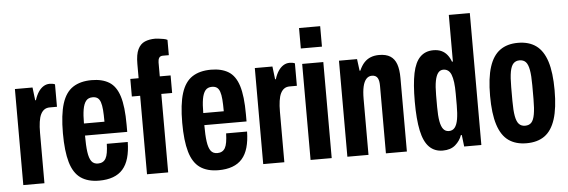

<svg xmlns="http://www.w3.org/2000/svg" viewBox="-48 -886 3108 1050"><g transform="rotate(-5 1505.5 -361.5)"><path d="M42.4 0V-527.2H139.1L147.6 -456.4H151.6Q160.1 -483.6 172.3 -501.7Q184.5 -519.8 200.1 -529.5Q215.7 -539.2 234.1 -539.2Q241.3 -539.2 248.5 -538.1Q255.7 -537 263.1 -533.8V-410.5H223.2Q206.3 -410.5 194.1 -402.4Q182 -394.3 173.9 -378.2Q165.9 -362.1 162.2 -336.6Q158.4 -311.2 158.4 -276.5V0Z M458.6 12Q396.3 12 357.2 -15.5Q318.1 -43 300.5 -103.9Q282.8 -164.8 282.8 -263.2Q282.8 -365.2 301.9 -425.7Q321 -486.2 361.6 -512.7Q402.2 -539.2 464.4 -539.2Q522.4 -539.2 560.3 -515.9Q598.3 -492.6 616.1 -436.1Q633.9 -379.6 633.9 -279.7V-240.3H402.1Q402.1 -185.2 406.9 -150.1Q411.8 -115.1 424 -98.5Q436.3 -81.8 460 -81.8Q474.2 -81.8 485 -87.5Q495.8 -93.2 502.6 -105.1Q509.4 -117.1 512.7 -136.9Q516.1 -156.7 516.9 -185H631.9Q631.1 -134.9 620.4 -97.5Q609.7 -60.2 588.5 -36.1Q567.4 -12 534.6 0Q501.8 12 458.6 12ZM402.1 -306.6H514.7Q514.7 -345.2 512.6 -371.5Q510.5 -397.7 504.8 -414.3Q499 -430.9 488.5 -438.2Q477.9 -445.4 461.6 -445.4Q437.7 -445.4 425.1 -429.6Q412.6 -413.9 407.3 -383.3Q402.1 -352.7 402.1 -306.6Z M721.5 0V-430.8H675.9V-527.2H721.5V-605.7Q721.5 -657.7 735.1 -685.7Q748.7 -713.7 773.2 -724.2Q797.7 -734.7 830 -734.7Q837.9 -734.7 850.6 -733Q863.3 -731.4 876.5 -729.1Q889.7 -726.8 897.1 -722.3V-638.4H864.4Q849.5 -638.4 843.6 -628.7Q837.7 -619 837.7 -603.7V-527.2H897.1V-430.8H837.7V0Z M1113.6 12Q1051.3 12 1012.2 -15.5Q973.1 -43 955.5 -103.9Q937.8 -164.8 937.8 -263.2Q937.8 -365.2 956.9 -425.7Q976 -486.2 1016.6 -512.7Q1057.2 -539.2 1119.4 -539.2Q1177.4 -539.2 1215.3 -515.9Q1253.3 -492.6 1271.1 -436.1Q1288.9 -379.6 1288.9 -279.7V-240.3H1057.1Q1057.1 -185.2 1061.9 -150.1Q1066.8 -115.1 1079 -98.5Q1091.3 -81.8 1115 -81.8Q1129.2 -81.8 1140 -87.5Q1150.8 -93.2 1157.6 -105.1Q1164.4 -117.1 1167.7 -136.9Q1171.1 -156.7 1171.9 -185H1286.9Q1286.1 -134.9 1275.4 -97.5Q1264.7 -60.2 1243.5 -36.1Q1222.4 -12 1189.6 0Q1156.8 12 1113.6 12ZM1057.1 -306.6H1169.7Q1169.7 -345.2 1167.6 -371.5Q1165.5 -397.7 1159.8 -414.3Q1154 -430.9 1143.5 -438.2Q1132.9 -445.4 1116.6 -445.4Q1092.7 -445.4 1080.1 -429.6Q1067.6 -413.9 1062.3 -383.3Q1057.1 -352.7 1057.1 -306.6Z M1359.4 0V-527.2H1456.1L1464.6 -456.4H1468.6Q1477.1 -483.6 1489.3 -501.7Q1501.5 -519.8 1517.1 -529.5Q1532.7 -539.2 1551.1 -539.2Q1558.3 -539.2 1565.5 -538.1Q1572.7 -537 1580.1 -533.8V-410.5H1540.2Q1523.3 -410.5 1511.1 -402.4Q1499 -394.3 1490.9 -378.2Q1482.9 -362.1 1479.2 -336.6Q1475.4 -311.2 1475.4 -276.5V0Z M1619.4 -611.9V-724.2H1735.4V-611.9ZM1619.4 0V-527.2H1735.4V0Z M1821.4 0V-527.2H1920.6L1929 -462.7H1933Q1944.8 -489.9 1960.5 -506.7Q1976.1 -523.4 1996.6 -531.3Q2017.1 -539.2 2042 -539.2Q2080.5 -539.2 2103.6 -524.6Q2126.7 -509.9 2137.4 -480.2Q2148.1 -450.5 2148.1 -403.3V0H2033V-369.3Q2033 -383 2031.3 -393.8Q2029.5 -404.7 2025.3 -412.7Q2021.1 -420.7 2013.1 -425.2Q2005.1 -429.6 1993.6 -429.6Q1975.1 -429.6 1962.5 -415.8Q1949.8 -401.9 1943.6 -374.8Q1937.4 -347.7 1937.4 -306.7V0Z M2344.5 12Q2299.4 12 2270.3 -17.3Q2241.2 -46.5 2228 -108.5Q2214.8 -170.4 2214.8 -268.1Q2214.8 -364 2227.1 -423.5Q2239.4 -483 2267.7 -511.1Q2296 -539.2 2340.2 -539.2Q2366 -539.2 2384.7 -530.5Q2403.3 -521.8 2416 -505.8Q2428.8 -489.8 2436.6 -468.2H2441.6V-724.2H2556.9V0H2462.6L2455.1 -63.7H2450.1Q2439.5 -32.9 2413.7 -10.5Q2387.9 12 2344.5 12ZM2387 -91.5Q2407.6 -91.5 2419.6 -106.8Q2431.6 -122.2 2436.7 -152.4Q2441.8 -182.6 2441.8 -227.6V-292.6Q2441.8 -328.4 2438.5 -354.2Q2435.1 -379.9 2428.6 -396.3Q2422.1 -412.8 2411 -420.7Q2399.9 -428.6 2385.4 -428.6Q2368.2 -428.6 2357 -414.8Q2345.8 -401.1 2339.9 -371.4Q2334.1 -341.7 2334.1 -292.6V-227.6Q2334.1 -180.2 2339.5 -150Q2345 -119.8 2356.6 -105.7Q2368.2 -91.5 2387 -91.5Z M2804.5 12Q2745.3 12 2706 -15.9Q2666.7 -43.9 2647.3 -104.9Q2627.8 -165.9 2627.8 -263.2Q2627.8 -361.3 2647.3 -422Q2666.7 -482.6 2706 -510.9Q2745.3 -539.2 2804.5 -539.2Q2864.7 -539.2 2903.8 -510.9Q2943 -482.6 2962.6 -422Q2982.1 -361.3 2982.1 -263.2Q2982.1 -165.9 2962.6 -104.9Q2943 -43.9 2903.8 -15.9Q2864.7 12 2804.5 12ZM2804.5 -84.2Q2826.9 -84.2 2839.2 -97.4Q2851.6 -110.5 2857.2 -141.5Q2862.9 -172.6 2862.9 -225.3V-300.9Q2862.9 -354.7 2857.2 -385.6Q2851.6 -416.5 2839.2 -429.7Q2826.9 -443 2804.5 -443Q2784.1 -443 2771.3 -429.7Q2758.6 -416.5 2752.8 -385.6Q2747.1 -354.7 2747.1 -300.9V-225.3Q2747.1 -172.6 2752.8 -141.5Q2758.6 -110.5 2771.3 -97.4Q2784.1 -84.2 2804.5 -84.2Z"/></g></svg>

Font: Archivo SemiBold ExtraCondensed
Style: Regular
Weight: 600
Width: 2
Version: Version 2.001